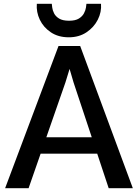

<svg xmlns="http://www.w3.org/2000/svg" viewBox="-20 -994 728 1014"><path d="M131 0H7L289 -751H403.5L681.5 0H554L368.5 -558.5L347.5 -630L325.5 -558.5ZM147 -182.5 167 -269H508L529 -182.5ZM343.5 -797Q288 -797 248.8 -823.2Q209.5 -849.5 190.2 -890Q171 -930.5 174.5 -974H253.5Q254 -968.5 255.8 -954.2Q257.5 -940 265.5 -923.8Q273.5 -907.5 292.2 -896Q311 -884.5 344.5 -884.5Q378 -884.5 396.5 -896Q415 -907.5 423.5 -923.8Q432 -940 434 -954.2Q436 -968.5 436.5 -974H513.5Q517 -930.5 496.5 -890Q476 -849.5 436.5 -823.2Q397 -797 343.5 -797Z"/></svg>

Font: Tracken
Style: Regular
Weight: 400
Designer: Eben Sorkin
Foundry: Eben Sorkin
Version: Version 2.001